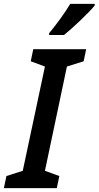

<svg xmlns="http://www.w3.org/2000/svg" viewBox="-60 -967 507 987"><path d="M-40 0 -27 -62 57 -89 171 -625 98 -652 111 -714H383L370 -652L284 -625L171 -89L245 -62L232 0ZM193 -797Q223 -833 251.5 -872.5Q280 -912 301 -947H427V-939Q416 -925 396 -904.5Q376 -884 352 -861Q328 -838 306 -818.5Q284 -799 269 -787H192Z"/></svg>

Font: Noto Sans Condensed SemiBold
Style: Italic
Weight: 600
Width: 3
Italic angle: -12°
Designer: Monotype Design Team
Foundry: Monotype Imaging Inc.
Version: Version 2.013; ttfautohint (v1.8.4.7-5d5b)